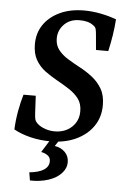

<svg xmlns="http://www.w3.org/2000/svg" viewBox="-55 -623 561 857"><g transform="rotate(5 226.0 -194.5)"><path d="M188 12Q141 12 98 1.5Q55 -9 23 -27Q25 -70 32.5 -111Q40 -152 50 -185H105L109 -108Q110 -92 112 -81.5Q114 -71 126 -60Q140 -48 160.5 -41Q181 -34 202 -34Q249 -34 279 -62Q309 -90 309 -133Q309 -167 292.5 -189Q276 -211 250 -228Q224 -245 195 -261Q166 -277 140 -296Q114 -315 97.5 -343.5Q81 -372 81 -414Q81 -464 106.5 -501.5Q132 -539 178.5 -561Q225 -583 288 -583Q324 -583 362 -575.5Q400 -568 432 -556Q430 -523 424 -484.5Q418 -446 410 -412H355L349 -479Q348 -493 345.5 -504Q343 -515 331 -522Q321 -530 305.5 -534Q290 -538 271 -538Q228 -538 202 -511.5Q176 -485 176 -448Q176 -418 192.5 -397Q209 -376 235 -360Q261 -344 291 -328Q321 -312 347 -291.5Q373 -271 390 -242Q407 -213 407 -169Q407 -115 379 -74.5Q351 -34 301.5 -11Q252 12 188 12ZM241 -17 209 31Q237 35 255 53Q273 71 273 98Q273 126 252 148.5Q231 171 194.5 183Q158 195 112 194L106 158Q148 154 170.5 139.5Q193 125 193 101Q193 84 180.5 75Q168 66 151 63L201 -17Z"/></g></svg>

Font: Yrsa Medium
Style: Italic
Weight: 500
Italic angle: -7.10001°
Designer: Anna Giedrys (Yrsa+Rasa design), David Brezina (Yrsa art-direction, Rasa art-direction, design)
Foundry: Rosetta Type Foundry
Version: Version 2.004